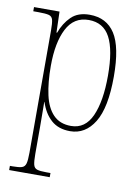

<svg xmlns="http://www.w3.org/2000/svg" viewBox="-88 -605 658 904"><g transform="rotate(10 241.0 -153.0)"><path d="M20 240V220H33Q63 220 77 215.5Q91 211 95.5 195Q100 179 100 143V-441Q100 -476 96 -492Q92 -508 76.5 -512Q61 -516 26 -516H2V-536H124L127 -436H130Q147 -483 179 -514.5Q211 -546 267 -546Q348 -546 388.5 -483Q429 -420 429 -279Q429 -130 386 -60Q343 10 270 10Q214 10 179.5 -21Q145 -52 128 -105H127Q127 -88 127.5 -58Q128 -28 128 14V143Q128 179 132 195Q136 211 150 215.5Q164 220 194 220H214V240ZM270 -15Q338 -15 369.5 -85.5Q401 -156 401 -278Q401 -401 369 -461Q337 -521 267 -521Q196 -521 162 -455Q128 -389 128 -277Q128 -198 141 -139Q154 -80 185.5 -47.5Q217 -15 270 -15Z"/></g></svg>

Font: Noto Serif Lao Condensed Thin
Style: Regular
Weight: 100
Width: 3
Designer: Monotype Design Team
Foundry: Monotype Imaging Inc.
Version: Version 2.003; ttfautohint (v1.8.4.7-5d5b)